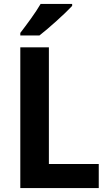

<svg xmlns="http://www.w3.org/2000/svg" viewBox="-20 -954 549 974"><path d="M346 -924V-934H186C160 -889 116 -830 83 -787V-774H180C229 -812 312 -887 346 -924ZM83 0H481V-122H228V-714H83Z"/></svg>

Font: Noto Sans Malayalam SemiCondensed
Style: Bold
Weight: 700
Width: 4
Designer: Jelle Bosma - Monotype Design Team
Foundry: Monotype Imaging Inc.
Version: Version 2.104